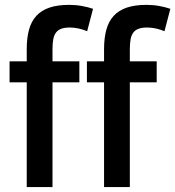

<svg xmlns="http://www.w3.org/2000/svg" viewBox="-20 -762 714 782"><path d="M335 -634.8Q319.3 -641.6 300.8 -645.8Q282.2 -649.9 264.2 -649.9Q243.7 -649.9 230 -645Q216.3 -640.1 208.3 -629.6Q200.2 -619.1 197 -602.3Q193.8 -585.4 193.8 -562V-512.2H303.2V-426.8H193.8V0H88.9V-426.8H19V-512.2H88.9V-562Q88.9 -606.9 98.1 -640.9Q107.4 -674.8 127.9 -697.3Q148.4 -719.7 181.4 -731Q214.4 -742.2 262.2 -742.2Q289.1 -742.2 314.2 -737.5Q339.4 -732.9 358.9 -726.1ZM649.9 -634.8Q634.3 -641.6 615.7 -645.8Q597.2 -649.9 579.1 -649.9Q558.6 -649.9 544.9 -645Q531.2 -640.1 523.2 -629.6Q515.1 -619.1 512 -602.3Q508.8 -585.4 508.8 -562V-512.2H618.2V-426.8H508.8V0H403.8V-426.8H334V-512.2H403.8V-562Q403.8 -606.9 413.1 -640.9Q422.4 -674.8 442.9 -697.3Q463.4 -719.7 496.3 -731Q529.3 -742.2 577.1 -742.2Q604 -742.2 629.2 -737.5Q654.3 -732.9 673.8 -726.1Z"/></svg>

Font: Clear Sans Medium
Style: Regular
Weight: 500
Foundry: Intel Corporation
Version: Version 1.00